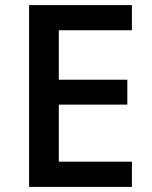

<svg xmlns="http://www.w3.org/2000/svg" viewBox="-20 -734 598 754"><path d="M498 0H94.2V-713.9H498V-615.2H210.9V-420.9H480V-323.2H210.9V-99.1H498Z"/></svg>

Font: f1_25643          
Style: Regular
Weight: 600
Foundry: Ascender Corporation
Version: Version 1.10